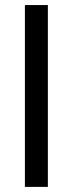

<svg xmlns="http://www.w3.org/2000/svg" viewBox="-20 -731 284 751"><path d="M167.2 0V-711.2H77.4V0Z"/></svg>

Font: Estedad-FD-VF Thin
Style: Regular
Weight: 100
Designer: Amin Abedi
Version: Version 5.0